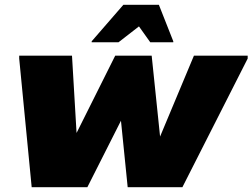

<svg xmlns="http://www.w3.org/2000/svg" viewBox="-20 -780 1052 800"><path d="M60 -536V-548H280L299 -226L460 -548H612L647 -211L788 -548H1012V-536L740 0H512L484 -277L344 0H112ZM362 -604V-608L494 -760H642L702 -608V-604H606L559 -670L474 -604Z"/></svg>

Font: Kufam Black
Style: Italic
Weight: 900
Italic angle: -11°
Designer: Artur Schmal
Foundry: Original Type
Version: Version 1.301; ttfautohint (v1.8.3)